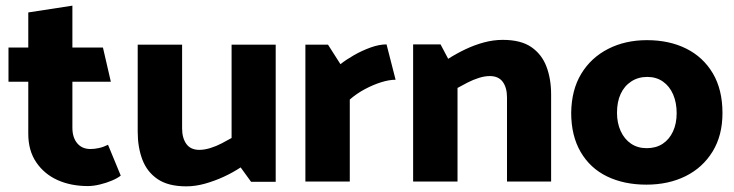

<svg xmlns="http://www.w3.org/2000/svg" viewBox="-20 -642 2597 679"><path d="M344 -474H236V-622L80 -598V-474H10V-353H80V-169Q80 -109 108.5 -67.5Q137 -26 184 -5Q231 16 291 16Q310 16 333 10.5Q356 5 376 -3.5Q396 -12 407 -21L362 -130Q346 -122 330 -118.5Q314 -115 300 -115Q270 -115 253 -135.5Q236 -156 236 -190V-353H372Z M799 -484V-154Q783 -145 764 -135Q745 -125 724 -118.5Q703 -112 685 -112Q654 -112 639 -133Q624 -154 624 -188V-484H467V-176Q467 -121 483.5 -77.5Q500 -34 537.5 -8.5Q575 17 639 17Q671 17 705 7.5Q739 -2 771.5 -17Q804 -32 831 -50L868 1H955V-484Z M1217 0V-290Q1241 -311 1270 -326.5Q1299 -342 1327.5 -351Q1356 -360 1379 -360L1347 -485Q1321 -485 1290.5 -474Q1260 -463 1232 -447Q1204 -431 1184 -415L1140 -484H1060V0Z M1598 0V-331Q1614 -340 1633.5 -350Q1653 -360 1673.5 -366.5Q1694 -373 1712 -373Q1743 -373 1758 -352.5Q1773 -332 1773 -297V0H1929V-308Q1929 -363 1912.5 -406.5Q1896 -450 1859 -475.5Q1822 -501 1758 -501Q1725 -501 1691.5 -492Q1658 -483 1625.5 -467.5Q1593 -452 1565 -434L1538 -485H1441V0Z M2266 11Q2187 11 2127 -18Q2067 -47 2033.5 -104.5Q2000 -162 2000 -243Q2001 -324 2035.5 -381Q2070 -438 2130.5 -469Q2191 -500 2268 -500Q2347 -500 2407 -470Q2467 -440 2501 -382.5Q2535 -325 2535 -242Q2535 -163 2500 -106Q2465 -49 2404.5 -19Q2344 11 2266 11ZM2267 -118Q2300 -118 2323.5 -133.5Q2347 -149 2360 -177Q2373 -205 2373 -242Q2373 -279 2360.5 -308Q2348 -337 2324.5 -353.5Q2301 -370 2269 -370Q2237 -370 2212.5 -354Q2188 -338 2175 -310Q2162 -282 2162 -243Q2162 -207 2175 -178.5Q2188 -150 2211.5 -134Q2235 -118 2267 -118Z"/></svg>

Font: Catamaran Thin ExtraBold
Style: Regular
Weight: 800
Version: Version 2.000